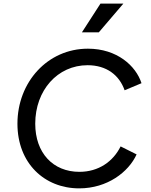

<svg xmlns="http://www.w3.org/2000/svg" viewBox="-20 -1025 834 1057"><path d="M416 12C571 12 688 -78 732 -175L644 -219C603 -136 523 -79 417 -79C272 -79 174 -183 174 -344C174 -528 297 -666 462 -666C567 -666 637 -611 666 -528L759 -567C728 -663 624 -757 464 -757C242 -757 76 -573 76 -344C76 -126 225 12 416 12ZM431 -847H524L659 -1005H533Z"/></svg>

Font: Mluvka Medium
Style: Italic
Weight: 500
Italic angle: -8°
Designer: Modified by Jiří Krblich, Original typeface by Gumpita Rahayu
Foundry: Gumpita Rahayu & Jiří Krblich
Version: Version 2.000;Glyphs 3.1.1 (3134)